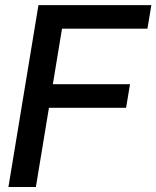

<svg xmlns="http://www.w3.org/2000/svg" viewBox="-20 -748 625 768"><path d="M13.7 0 133.8 -727.5H585.4L569.8 -633.3H228L191.4 -411.1H500L484.4 -316.9H175.8L123.5 0Z"/></svg>

Font: Inter Tight Medium
Style: Italic
Weight: 500
Italic angle: -9.39999°
Designer: Rasmus Andersson
Foundry: rsms
Version: Version 3.004